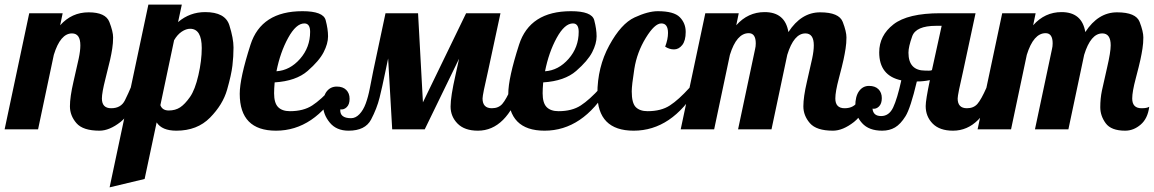

<svg xmlns="http://www.w3.org/2000/svg" viewBox="-58 -557 4970 827"><path d="M380.9 -132.8Q380.9 -90.8 420.9 -90.8Q463.4 -90.8 480.2 -125.2Q497.1 -159.7 504.9 -179.2H546.9Q509.3 -69.3 461.2 -31.7Q413.1 5.9 370.6 5.9Q299.3 5.9 271.2 -26.6Q243.2 -59.1 243.2 -99.1Q243.2 -139.2 258.5 -205.3Q273.9 -271.5 281 -304.7Q288.1 -337.9 288.1 -361.8Q288.1 -413.1 252 -413.1Q202.1 -413.1 173.8 -320.8L106 0H-38.1L67.9 -500H211.9L201.2 -448.2Q251 -503.9 323.7 -503.9Q397 -503.9 413.1 -462.4Q429.2 -420.9 429.2 -396Q429.2 -371.1 425.5 -347.9Q421.9 -324.7 416.5 -300.5Q411.1 -276.4 396 -217Q380.9 -157.7 380.9 -132.8Z M811 -350.1Q811 -433.1 760.7 -433.1Q743.7 -433.1 724.9 -420.7Q706.1 -408.2 691.9 -383.8L632.8 -104Q641.1 -81.1 668.9 -81.1Q697.3 -81.1 717.8 -94.5Q738.3 -107.9 760.3 -139.2Q782.2 -170.4 796.6 -233.4Q811 -296.4 811 -350.1ZM825.7 -504.9Q912.1 -504.9 929.9 -448.2Q947.8 -391.6 947.8 -352.5Q947.8 -313.5 943.1 -274.2Q938.5 -234.9 920.2 -170.7Q901.9 -106.4 846.7 -50.3Q791.5 5.9 701.7 5.9Q639.6 5.9 616.7 -29.8L564.9 213.9L414.1 250L581.1 -537.1H725.1L709 -461.9Q759.8 -504.9 825.7 -504.9Z M1277.8 -419.9Q1277.8 -456.1 1252.9 -456.1Q1217.3 -456.1 1183.1 -393.8Q1148.9 -331.5 1132.8 -250Q1190.9 -253.9 1234.4 -303.5Q1277.8 -353 1277.8 -419.9ZM974.6 -152.8Q974.6 -220.2 1021 -364.5Q1067.4 -508.8 1244.6 -508.8Q1334.5 -508.8 1344.7 -470.2Q1355 -431.6 1355 -400.4Q1355 -369.1 1335.9 -332Q1316.9 -294.9 1267.1 -251.5Q1217.3 -208 1125 -202.1Q1122.6 -173.8 1122.6 -155.3Q1122.6 -113.3 1139.9 -95.7Q1157.2 -78.1 1190.9 -78.1Q1249 -78.1 1286.9 -102.8Q1324.7 -127.4 1371.6 -179.2H1405.8Q1295.4 5.9 1130.9 5.9Q974.6 5.9 974.6 -152.8Z M1407.7 -85.9Q1404.8 -47.9 1454.1 -47.9Q1473.6 -47.9 1490.2 -65.2Q1506.8 -82.5 1517.3 -111.1Q1527.8 -139.6 1534.9 -176.5Q1542 -213.4 1549.8 -252L1602.5 -500H1742.7L1763.7 -116.2L1949.7 -500H2097.7L2044.4 -252Q2020.5 -148.9 2020.5 -132.8Q2020.5 -90.8 2060.5 -90.8Q2089.4 -90.8 2105.7 -109.6Q2122.1 -128.4 2144.5 -179.2H2186.5Q2123.5 5.9 2000.5 5.9Q1942.9 5.9 1912.8 -24.7Q1882.8 -55.2 1882.8 -98.1Q1882.8 -141.1 1903.8 -232.9L1919.4 -304.2L1771.5 0H1631.3L1613.8 -305.2L1600.6 -242.2Q1588.4 -182.6 1576.9 -136.2Q1565.4 -89.8 1540.3 -42Q1515.1 5.9 1443.4 5.9Q1390.6 5.9 1362.1 -29.3Q1333.5 -64.5 1333.5 -104.5Q1333.5 -144 1349.9 -164.1Q1366.2 -184.1 1392.6 -184.1Q1418.9 -184.1 1433.3 -169.7Q1447.8 -155.3 1447.8 -131.3Q1447.8 -107.4 1435.5 -95.5Q1423.3 -83.5 1407.7 -85.9Z M2434.6 -419.9Q2434.6 -456.1 2409.7 -456.1Q2374 -456.1 2339.8 -393.8Q2305.7 -331.5 2289.6 -250Q2347.7 -253.9 2391.1 -303.5Q2434.6 -353 2434.6 -419.9ZM2131.3 -152.8Q2131.3 -220.2 2177.7 -364.5Q2224.1 -508.8 2401.4 -508.8Q2491.2 -508.8 2501.5 -470.2Q2511.7 -431.6 2511.7 -400.4Q2511.7 -369.1 2492.7 -332Q2473.6 -294.9 2423.8 -251.5Q2374 -208 2281.7 -202.1Q2279.3 -173.8 2279.3 -155.3Q2279.3 -113.3 2296.6 -95.7Q2314 -78.1 2347.7 -78.1Q2405.8 -78.1 2443.6 -102.8Q2481.4 -127.4 2528.3 -179.2H2562.5Q2452.1 5.9 2287.6 5.9Q2131.3 5.9 2131.3 -152.8Z M2515.1 -152.8Q2515.1 -267.6 2566.2 -361.3Q2617.2 -455.1 2675.3 -481.9Q2733.4 -508.8 2775.4 -508.8Q2844.7 -508.8 2870.1 -482.9Q2895.5 -457 2895.5 -419.4Q2895.5 -381.8 2880.6 -363Q2865.7 -344.2 2845.2 -344.2Q2825.2 -344.2 2807.1 -356Q2819.3 -388.2 2819.3 -415Q2819.3 -456.1 2790.5 -456.1Q2761.7 -456.1 2723.6 -393.8Q2685.5 -331.5 2674.3 -260.5Q2663.1 -189.5 2663.1 -163.1Q2663.1 -113.3 2680.4 -95.7Q2697.8 -78.1 2731.4 -78.1Q2789.6 -78.1 2827.4 -102.8Q2865.2 -127.4 2912.1 -179.2H2946.3Q2835.9 5.9 2671.4 5.9Q2515.1 5.9 2515.1 -152.8Z M3540 -132.8Q3540 -90.8 3580.1 -90.8Q3622.6 -90.8 3639.4 -125.2Q3656.2 -159.7 3664.1 -179.2H3706.1Q3668.5 -69.3 3620.4 -31.7Q3572.3 5.9 3529.8 5.9Q3458.5 5.9 3430.4 -26.6Q3402.3 -59.1 3402.3 -99.1Q3402.3 -139.2 3417.7 -205.3Q3433.1 -271.5 3440.2 -304.7Q3447.3 -337.9 3447.3 -361.8Q3447.3 -413.1 3411.1 -413.1Q3361.3 -413.1 3333 -320.8L3265.1 0H3121.1L3194.3 -345.2Q3197.3 -356.9 3197.3 -370.1Q3197.3 -414.1 3167 -414.1Q3114.7 -414.1 3085.9 -320.8L3018.1 0H2874L2980 -500H3124L3113.3 -448.2Q3163.6 -504.9 3235.4 -504.9Q3323.7 -504.9 3337.9 -418.9Q3393.1 -503.9 3474.6 -503.9Q3556.2 -503.9 3572 -462.4Q3587.9 -420.9 3587.9 -396Q3587.9 -371.1 3584.2 -347.9Q3580.6 -324.7 3575.4 -300.5Q3570.3 -276.4 3555.2 -219.2Q3540 -162.1 3540 -132.8Z M3855 -330.1Q3855 -252.9 3927.2 -252.9Q3936 -252.9 3943.1 -252.7Q3950.2 -252.4 3956.1 -254.9L3998 -445.8H3974.1Q3887.2 -445.8 3871.1 -400.6Q3855 -355.5 3855 -330.1ZM3824.2 -210.9Q3729 -231 3729 -331.5Q3729 -404.3 3790.5 -452.1Q3852.1 -500 3992.2 -500H4144L4090.8 -252Q4066.9 -148.9 4066.9 -132.8Q4066.9 -90.8 4106.9 -90.8Q4135.7 -90.8 4152.1 -109.6Q4168.5 -128.4 4190.9 -179.2H4232.9Q4169.9 5.9 4046.9 5.9Q3989.3 5.9 3959.2 -24.7Q3929.2 -55.2 3929.2 -100.1Q3929.2 -126 3947.3 -211.9Q3919.9 -206.1 3891.1 -206.1Q3863.8 -90.8 3842.3 -56.4Q3820.8 -22 3797.1 -8.1Q3773.4 5.9 3741.7 5.9Q3684.6 5.9 3655.3 -26.6Q3626 -59.1 3626 -100.6Q3626 -142.1 3642.3 -164.6Q3658.7 -187 3685.1 -187Q3711.4 -187 3725.8 -172.6Q3740.2 -158.2 3740.2 -134.3Q3740.2 -110.4 3728 -98.4Q3715.8 -86.4 3700.2 -88.9Q3703.1 -57.1 3737.3 -57.1Q3771.5 -57.1 3789.1 -94.2Q3806.6 -131.3 3824.2 -210.9Z M4818.8 -132.8Q4818.8 -90.8 4858.9 -90.8Q4882.8 -90.8 4892.1 -97.2Q4885.7 -46.4 4855.2 -20.3Q4824.7 5.9 4788.6 5.9Q4728 5.9 4704.6 -26.1Q4681.2 -58.1 4681.2 -95.2Q4681.2 -132.3 4688.2 -166.3Q4695.3 -200.2 4710.7 -266.4Q4726.1 -332.5 4726.1 -361.8Q4726.1 -413.1 4689.9 -413.1Q4640.1 -413.1 4611.8 -320.8L4543.9 0H4399.9L4473.1 -345.2Q4476.1 -356.9 4476.1 -370.1Q4476.1 -414.1 4445.8 -414.1Q4393.6 -414.1 4364.7 -320.8L4296.9 0H4152.8L4258.8 -500H4402.8L4392.1 -448.2Q4442.4 -504.9 4514.2 -504.9Q4602.5 -504.9 4616.7 -418.9Q4671.9 -503.9 4753.4 -503.9Q4835 -503.9 4850.8 -462.4Q4866.7 -420.9 4866.7 -396Q4866.7 -371.1 4863 -347.9Q4859.4 -324.7 4854.2 -300.5Q4849.1 -276.4 4834 -219.2Q4818.8 -162.1 4818.8 -132.8Z"/></svg>

Font: Lobster-Regular
Style: Regular
Weight: 400
Designer: Pablo Impallari
Foundry: Pablo Impallari
Version: Version 1.007; ttfautohint (v1.1) -l 8 -r 50 -G 50 -x 14 -D 